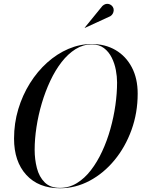

<svg xmlns="http://www.w3.org/2000/svg" viewBox="-20 -995 755 1025"><path d="M300 10Q185.5 10 120.2 -61.5Q55 -133 55 -255Q55 -337 77.5 -412Q100 -487 139.8 -550.5Q179.5 -614 232 -661Q284.5 -708 345.2 -734Q406 -760 470 -760Q541.5 -760 596.8 -727.8Q652 -695.5 683.5 -636Q715 -576.5 715 -495Q715 -392.5 682 -301.2Q649 -210 591.2 -140Q533.5 -70 458.5 -30Q383.5 10 300 10ZM300 8Q348.5 8 390 -17.2Q431.5 -42.5 465.2 -86.2Q499 -130 525.2 -186.5Q551.5 -243 569.2 -306.2Q587 -369.5 596 -433.2Q605 -497 605 -555Q605 -586 598.5 -621Q592 -656 576.5 -687.2Q561 -718.5 535 -738.2Q509 -758 470 -758Q424 -758 383.5 -732.8Q343 -707.5 309 -663.8Q275 -620 248.5 -563.5Q222 -507 203.2 -443.8Q184.5 -380.5 174.8 -316.8Q165 -253 165 -195Q165 -144 177 -97.5Q189 -51 218.5 -21.5Q248 8 300 8ZM433 -846 432 -847 526.5 -963Q534.5 -970.5 542.8 -973Q551 -975.5 558.8 -974Q566.5 -972.5 572.8 -968Q579 -963.5 582.5 -957.5Q587.5 -949.5 587 -939.8Q586.5 -930 581.8 -921.8Q577 -913.5 569 -908.5Z"/></svg>

Font: Bodoni Moda 96pt
Style: Italic
Weight: 400
Italic angle: -13°
Version: Version 2.004